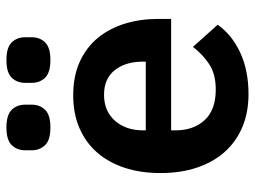

<svg xmlns="http://www.w3.org/2000/svg" viewBox="-118 -664 794 598"><g transform="rotate(-90 279.0 -365.0)"><path d="M181 -605Q142 -605 126 -621.5Q110 -638 110 -663V-684Q110 -709 126 -725.5Q142 -742 181 -742Q220 -742 236 -725.5Q252 -709 252 -684V-663Q252 -638 236 -621.5Q220 -605 181 -605ZM391 -605Q352 -605 336 -621.5Q320 -638 320 -663V-684Q320 -709 336 -725.5Q352 -742 391 -742Q430 -742 446 -725.5Q462 -709 462 -684V-663Q462 -638 446 -621.5Q430 -605 391 -605ZM285 12Q227 12 181.5 -7.5Q136 -27 104.5 -62.5Q73 -98 56 -148.5Q39 -199 39 -262Q39 -324 55.5 -374Q72 -424 103 -459.5Q134 -495 179 -514.5Q224 -534 281 -534Q342 -534 387 -513Q432 -492 461 -456Q490 -420 504.5 -372.5Q519 -325 519 -271V-229H172V-216Q172 -159 204 -124.5Q236 -90 299 -90Q347 -90 377.5 -110Q408 -130 432 -161L501 -84Q469 -39 413.5 -13.5Q358 12 285 12ZM283 -438Q232 -438 202 -404Q172 -370 172 -316V-308H386V-317Q386 -371 359.5 -404.5Q333 -438 283 -438Z"/></g></svg>

Font: IBM Plex Sans Devanagari SemiBold
Style: Regular
Weight: 600
Designer: Mike Abbink, Paul van der Laan, Pieter van Rosmalen, Erin McLaughlin
Foundry: Bold Monday
Version: Version 1.1